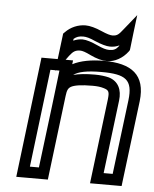

<svg xmlns="http://www.w3.org/2000/svg" viewBox="-54 -778 680 848"><g transform="rotate(5 286.5 -354.0)"><path d="M385 -469C492 -469 525 -447 514 -355L473 -25H433L473 -350C479 -398 462 -435 419 -448C403 -452 381 -455 357 -455C318 -455 286 -452 261 -445C282 -461 320 -469 385 -469ZM181 -459V-456L183 -459H199L195 -425L186 -350L180 -300L146 -25H106L159 -459H181ZM418 -634C409 -634 394 -638 369 -649C342 -661 316 -668 297 -668C264 -668 231 -654 208 -630L201 -623L200 -614L191 -541L187 -509H140H115L112 -484L53 0L50 25H75H165H190L193 0L236 -350C239 -376 244 -385 256 -392C271 -400 300 -405 351 -405C372 -405 387 -403 400 -399C424 -392 427 -385 423 -350L380 0L377 25H402H492H517L520 0L564 -355C578 -474 513 -519 391 -519C335 -519 288 -510 253 -492L255 -509H230H222L236 -528C252 -549 263 -555 283 -555C292 -555 306 -551 330 -539C357 -526 383 -519 404 -519C439 -519 474 -539 497 -570L501 -576L502 -583L510 -652L520 -733L466 -666C447 -642 440 -634 418 -634ZM412 -584C428 -584 441 -587 453 -593L452 -590C440 -574 429 -569 410 -569C396 -569 380 -574 356 -585C330 -597 306 -605 289 -605C276 -605 262 -602 248 -596L249 -604C261 -614 272 -618 291 -618C304 -618 320 -614 344 -603C372 -591 396 -584 412 -584Z"/></g></svg>

Font: Gamestation Text Outline
Style: Italic
Weight: 400
Designer: Jonas Hecksher
Foundry: Jonas Hecksher, Playtypeª, e-types AS
Version: Version 1.003